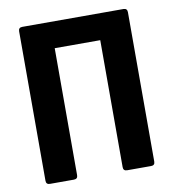

<svg xmlns="http://www.w3.org/2000/svg" viewBox="-79 -772 778 843"><g transform="rotate(-10 310.0 -350.0)"><path d="M200 -583V-17Q200 0 183 0H76Q59 0 59 -17V-683Q59 -700 76 -700H527Q544 -700 544 -683V-17Q544 0 527 0H420Q403 0 403 -17V-583Z"/></g></svg>

Font: Barlow
Style: Bold
Weight: 700
Designer: Jeremy Tribby
Foundry: Jeremy Tribby
Version: Version 1.101 August 23, 2024